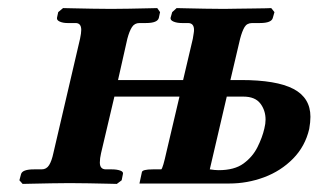

<svg xmlns="http://www.w3.org/2000/svg" viewBox="-20 -454 788 475"><path d="M574 -358 550 -256H576Q664 -256 706 -234Q748 -212 748 -165Q748 -152 745 -135Q735 -92 705 -61.5Q675 -31 633.5 -15.5Q592 0 547 0H325L331 -28Q332 -35 358 -35H379Q383 -38 392 -79L424 -215H263L230 -75Q227 -62 227 -52Q227 -35 242 -35H257Q269 -35 277.5 -32Q286 -29 284 -23L281 -8L269 1Q269 1 248 0.5Q227 0 199.5 -0.5Q172 -1 152 -1Q135 -1 107 -0.5Q79 0 57.5 0.5Q36 1 36 1L28 -8L32 -23Q35 -35 64 -35H83Q95 -35 101.5 -45.5Q108 -56 112 -75L178 -358Q181 -372 181 -380Q181 -397 167 -397H147Q136 -397 128 -400.5Q120 -404 121 -410L124 -424L136 -434Q136 -434 158 -433.5Q180 -433 208 -432.5Q236 -432 255 -432Q273 -432 300 -432.5Q327 -433 348 -433.5Q369 -434 369 -434L376 -424L373 -410Q370 -397 341 -397H325Q313 -397 306.5 -387Q300 -377 295 -358L272 -256H433L457 -358Q458 -365 459 -370.5Q460 -376 460 -380Q460 -397 445 -397H430Q418 -397 409.5 -400.5Q401 -404 402 -410L406 -424L417 -434Q417 -434 438 -433.5Q459 -433 487 -432.5Q515 -432 534 -432Q547 -432 566.5 -432.5Q586 -433 605.5 -433Q625 -433 638 -433.5Q651 -434 651 -434L659 -424L655 -410Q652 -397 623 -397H604Q591 -397 585 -387Q579 -377 574 -358ZM541 -215 499 -35Q505 -34 511 -33.5Q517 -33 521 -33Q560 -33 582.5 -49.5Q605 -66 617 -90Q629 -114 634 -136Q637 -148 637 -158Q637 -181 624 -198Q611 -215 582 -215Z"/></svg>

Font: Libertinus Serif SemiBold
Style: Italic
Weight: 600
Italic angle: -11.5°
Designer: Philipp H. Poll, Khaled Hosny
Foundry: Caleb Maclennan
Version: Version 7.051;RELEASE